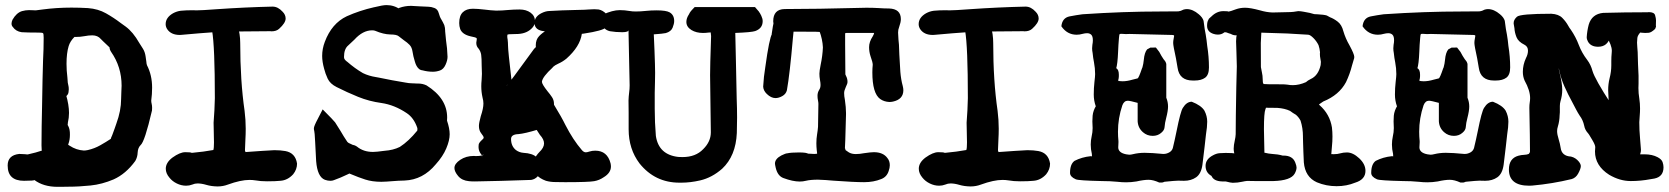

<svg xmlns="http://www.w3.org/2000/svg" viewBox="-20 -679 6492 747"><path d="M214.4 47.9H204.1Q148.9 47.9 113.3 21Q114.3 22 111.3 22Q104.5 22 114.3 21Q114.3 24.4 73.2 24.4Q42 24.4 25.9 9.8Q9.8 -4.9 9.8 -35.2Q9.8 -75.2 54.7 -80.1Q65.9 -80.1 76.7 -79.1Q81.5 -78.1 86.4 -78.1Q87.9 -78.1 89.8 -78.6Q120.6 -85.4 143.6 -93.3Q140.1 -86.4 142.1 -188.5Q142.1 -201.2 143.6 -263.2Q145.5 -386.7 147.5 -443.4Q149.9 -487.8 149.9 -532.2Q149.9 -547.4 147.5 -549.8Q145 -552.2 130.9 -552.2Q84.5 -552.2 64 -553.7Q41.5 -557.1 29.8 -574.2Q24.9 -579.1 24.9 -587.4Q24.9 -594.2 28.8 -602.5Q43.9 -628.9 65.4 -635.7Q79.6 -639.6 92.8 -639.6Q100.1 -639.6 106.4 -639.2L119.1 -638.7L145.5 -642.1Q199.7 -649.4 257.8 -649.4Q290 -649.4 322.3 -647.5Q361.8 -644.5 392.3 -627.2Q422.9 -609.9 449.2 -589.8L468.8 -575.7Q497.6 -554.7 522 -511.7Q528.3 -502 536.1 -489.5Q543.9 -477.1 546.4 -460L549.3 -439.5Q549.8 -430.7 551.8 -425.3Q571.8 -386.7 571.8 -337.9Q571.8 -312.5 568.4 -287.6Q568.4 -281.7 570.1 -274.9Q571.8 -268.1 571.8 -259.3Q571.8 -254.4 571.3 -249Q543 -127.4 526.9 -114.3Q516.6 -104 515.6 -85.9Q515.1 -67.9 506.3 -52.7Q469.7 -2.4 421.9 19Q377 38.1 332.3 42.7Q287.6 47.4 244.6 47.4Q229.5 47.4 214.4 47.9ZM306.2 -93.3Q313 -93.3 321.8 -95.2Q347.7 -101.1 370.1 -113.8Q392.6 -126.5 413.1 -140.1Q410.6 -137.7 411.6 -141.6Q414.6 -146.5 425.8 -178.2L432.6 -197.8Q451.2 -248.5 451.2 -293.5Q451.2 -307.6 452.1 -321Q453.1 -334.5 453.1 -345.7Q453.1 -418.9 412.1 -477.5Q406.2 -486.8 406.2 -494.6L380.9 -518.6L372.6 -526.9Q360.4 -541.5 338.9 -541.5Q324.7 -541.5 308.6 -538.3Q292.5 -535.2 273.4 -535.2Q266.6 -535.2 261.7 -535.6Q270 -535.6 269.5 -535.2Q252.9 -518.6 247.1 -499.5Q238.8 -472.2 238.8 -430.7Q238.8 -404.3 242.2 -377.9L243.7 -357.4Q244.1 -354 245.8 -347.4Q247.6 -340.8 247.6 -331.5Q247.6 -329.6 246.6 -320.3Q245.6 -311 236.3 -303.7Q236.3 -312 236.8 -311Q248.5 -270.5 248.5 -239.7Q248.5 -220.7 244.1 -202.1Q243.7 -199.2 243.7 -196.3V-194.3Q241.2 -195.3 245.6 -188.5Q252.4 -175.8 252 -154.8Q252 -135.3 246.6 -120.6Q245.1 -118.2 245.1 -116.7Q245.1 -115.2 251.5 -111.8Q276.4 -95.2 306.2 -93.3Z M826.2 46.4Q801.8 45.9 783 40.3Q764.2 34.7 748.5 34.7Q737.8 34.7 728 39.1Q716.8 43.5 704.1 43.5Q685.5 43.5 668 34.9Q650.4 26.4 639.2 12.2Q625 -4.4 625 -22.5Q625 -46.4 650.9 -65.9Q680.2 -86.9 700.7 -86.9Q722.7 -86.9 725.1 -84.5Q724.1 -84.5 728.5 -84.5Q772 -88.4 812 -95.7Q809.1 -92.8 810.1 -95.7Q812.5 -102.1 812.5 -125L811 -201.7Q814.9 -250 815.9 -296.9Q815.9 -498 805.2 -559.6Q808.1 -554.7 812.5 -553.7Q761.2 -550.3 687 -543.5L679.7 -543Q645 -543 629.9 -566.4Q624.5 -575.7 624.5 -585Q624.5 -610.8 653.3 -627.4Q668 -635.3 683.6 -637.2Q703.6 -639.2 731.4 -639.2L743.7 -638.7Q764.6 -638.7 822.3 -643.1Q933.6 -650.9 1040.5 -653.3Q1061.5 -653.3 1079.6 -633.3Q1091.3 -621.6 1091.3 -606.9Q1091.3 -589.8 1065.9 -566.9Q1055.2 -557.1 1036.1 -557.1L1031.7 -557.6L914.6 -556.6Q906.7 -556.6 907.7 -557.6Q910.2 -560.5 910.2 -559.6Q910.2 -554.7 912.1 -545.9Q914.6 -528.8 914.6 -512.2Q914.6 -364.7 931.6 -247.6Q936 -212.9 936 -178.2Q936 -157.2 934.8 -136.7Q933.6 -116.2 933.1 -95.2Q933.1 -90.8 934.6 -89.1Q936 -87.4 935.1 -87.4Q966.3 -89.4 997.6 -91.8Q1041.5 -94.7 1047.4 -94.7Q1071.3 -94.7 1090.3 -91.3Q1129.4 -84 1135.7 -42.5Q1135.7 -20 1120.6 -1Q1099.1 22.5 1070.8 24.4Q1052.2 26.4 1019 26.4Q993.7 26.4 974.6 22.9Q962.9 21 950.7 21Q916.5 21 866.7 39.1Q847.7 46.4 826.2 46.4Z M1463.9 28.3Q1428.2 28.3 1401.1 19.5Q1374 10.7 1347.7 -0.5Q1339.4 -3.9 1339.4 -3.9L1331.1 0Q1306.2 12.2 1278.8 22Q1272.9 24.4 1265.1 24.4Q1254.9 24.4 1244.1 20.5Q1214.8 9.3 1210 -52.2Q1207.5 -90.3 1206.1 -127.9Q1204.1 -166 1202.6 -169.7Q1201.2 -173.3 1201.2 -179.7Q1201.2 -188 1216.3 -216.3L1235.4 -253.4Q1278.3 -210.4 1283.7 -203.1Q1294.9 -185.5 1305.2 -168.9Q1317.4 -147.5 1331.1 -127.4Q1334.5 -123.5 1337.9 -122.1Q1346.2 -118.7 1348.1 -117.4Q1350.1 -116.2 1350.1 -116.2Q1360.8 -114.3 1369.1 -108.4Q1394 -87.9 1431.2 -87.9Q1444.3 -87.9 1476.1 -92.3Q1510.3 -94.7 1535.6 -107.4Q1569.8 -129.4 1603.5 -170.9Q1604 -171.4 1604 -176.8Q1604 -180.7 1603 -183.1Q1589.8 -220.7 1562.5 -238.8Q1514.6 -271 1463.9 -278.3Q1416.5 -284.7 1373.3 -302.2Q1330.1 -319.8 1289.6 -340.3Q1264.2 -353 1254.9 -373Q1245.6 -393.1 1241.2 -411.1Q1233.4 -439 1233.4 -461.4Q1233.4 -489.3 1243.7 -516.1Q1270.5 -587.9 1329.1 -615.7Q1379.4 -638.2 1435.5 -650.9H1436Q1469.2 -659.2 1483.9 -659.2Q1513.7 -659.2 1538.1 -641.6Q1534.2 -645.5 1527.3 -645.5Q1527.8 -645.5 1533.7 -648.4Q1555.2 -656.2 1579.1 -656.2Q1588.4 -656.2 1613.3 -654.3L1646.5 -652.8Q1657.2 -652.8 1670.2 -647.9Q1683.1 -643.1 1687 -627.9Q1690.9 -612.8 1697.3 -603Q1703.1 -593.3 1708.5 -581.5Q1711.9 -570.8 1711.9 -560.1V-557.6Q1711.9 -553.2 1715.3 -522.5Q1720.2 -491.2 1721.2 -458Q1721.2 -444.3 1713.4 -427Q1705.6 -409.7 1691.9 -404.8Q1678.2 -399.9 1664.1 -399.9Q1644 -399.9 1624 -405.3Q1615.2 -406.2 1609.9 -411.1Q1599.6 -419.9 1594.2 -439Q1587.4 -460.9 1585 -478Q1582.5 -495.1 1573.5 -504.4Q1564.5 -513.7 1551.3 -522.5Q1541 -529.8 1531.7 -537.6Q1523.9 -544.9 1498.5 -544.9Q1472.2 -545.4 1439.9 -559.1Q1435.5 -561 1427.7 -561Q1391.6 -561 1358.9 -524.9Q1347.2 -513.2 1335 -502.4Q1318.4 -488.8 1318.4 -457.5Q1318.4 -453.1 1320.1 -449.5Q1321.8 -445.8 1329.6 -439.5L1330.6 -439Q1360.8 -412.6 1392.1 -394.5Q1415 -383.3 1443.8 -378.9L1454.1 -377Q1505.4 -366.2 1556.6 -357.9Q1571.8 -355 1580.6 -355Q1586.9 -355 1592.5 -354.5Q1598.1 -354 1602.5 -354H1606.9Q1624.5 -354 1639.6 -346.7Q1719.7 -296.4 1719.7 -221.7L1719.2 -210V-209.5Q1729.5 -179.2 1729.5 -156.7Q1729.5 -132.8 1716.3 -101.6Q1703.1 -70.3 1675.3 -39.6Q1625.5 20.5 1554.2 23.4Q1529.3 23.9 1505.9 25.9Q1485.4 27.8 1463.9 28.3Z M2179.2 29.8 2140.6 29.3Q2121.6 29.3 2104 24.4Q2054.2 6.3 2054.2 -35.2Q2054.2 -62 2078.1 -86.9Q2096.7 -104.5 2096.7 -121.1Q2096.7 -136.7 2080.6 -154.3Q2075.2 -162.1 2067.9 -173.8L2083.5 -178.2Q2080.6 -175.3 2074.2 -175.3Q2021.5 -159.2 1996.6 -157.2Q1968.3 -156.2 1968.3 -138.2Q1968.3 -110.4 1987.3 -95.2Q2000 -85.9 2015.6 -84.5Q2052.7 -82.5 2067.9 -67.1Q2083 -51.8 2083 -16.1Q2082 -3.9 2071.8 7.3Q2061.5 18.6 2046.4 21Q1922.4 25.4 1827.6 26.9Q1813.5 26.9 1804.7 25.9Q1777.3 23.4 1762.7 6.1Q1748 -11.2 1748 -25.4Q1748 -42 1770.5 -57.1Q1793 -72.3 1823.7 -72.3L1830.6 -71.8Q1841.3 -71.8 1848.1 -72.8Q1861.8 -75.7 1863.3 -77.1L1854 -75.7L1856 -65.4Q1855.5 -73.7 1853.5 -76.7Q1841.8 -90.3 1841.8 -106.9Q1841.8 -108.4 1842.3 -116Q1842.8 -123.5 1856.4 -135.7Q1861.8 -140.1 1861.8 -143.6Q1861.8 -148.4 1852.5 -159.9Q1843.3 -171.4 1843.3 -189Q1843.3 -200.7 1850.6 -227.1Q1860.8 -257.3 1860.8 -276.4Q1860.8 -287.1 1857.4 -299.3Q1852.5 -321.3 1852.5 -343.3Q1852.5 -355.5 1853.8 -367.7Q1855 -379.9 1855 -391.6L1854 -423.8Q1854 -452.1 1852.1 -465.8Q1850.1 -479.5 1841.3 -490.7Q1833 -499 1833 -512.7Q1835 -524.4 1835 -526.4Q1835 -529.3 1834.5 -530.3Q1832 -533.7 1811 -537.6Q1778.8 -544.9 1770.5 -565.9Q1766.6 -577.1 1766.6 -589.4Q1766.6 -617.7 1780.5 -631.3Q1794.4 -645 1819.8 -645Q1837.9 -645 1866.2 -641.6Q1888.2 -638.7 1910.2 -637.7Q1933.1 -637.7 1956.5 -640.1Q1978.5 -642.1 2001.5 -642.1Q2027.3 -642.1 2044.4 -629.6Q2061.5 -617.2 2061.5 -595.7Q2061.5 -583.5 2052.2 -572.3Q2032.7 -549.3 1997.1 -546.9L1980.5 -546.4Q1956.1 -546.4 1954.1 -543.9Q1953.6 -543.5 1953.6 -537.6Q1953.6 -532.2 1955.1 -524.9Q1956.5 -512.7 1956.5 -502Q1956.5 -482.9 1970.2 -365.7Q1949.2 -344.7 1950.7 -344.7Q1958 -351.1 2057.1 -487.8Q2064.9 -497.6 2064.9 -494.1L2064.5 -502.9Q2064.5 -524.9 2077.6 -538.6Q2090.8 -552.2 2105.5 -560.1Q2120.1 -567.9 2109.4 -557.6L2123 -555.7Q2112.3 -555.7 2109.1 -556.2Q2106 -556.6 2102.1 -556.6L2087.4 -559.1Q2059.6 -565.4 2059.6 -590.3Q2059.6 -613.8 2085.9 -627.4Q2102.1 -635.7 2116.7 -636.2Q2167 -639.2 2216.3 -640.1Q2265.6 -641.1 2270 -642.1Q2281.2 -643.1 2292 -643.1Q2301.8 -643.1 2309.1 -642.1Q2324.7 -639.2 2338.9 -625Q2351.1 -612.8 2351.1 -600.1Q2351.1 -587.9 2337.4 -572.3Q2326.2 -559.6 2251.5 -548.3L2243.7 -547.4Q2236.8 -498 2183.6 -450.7Q2168.5 -438.5 2151.9 -431.2Q2138.7 -425.3 2130.9 -418Q2130.4 -417.5 2130.4 -416.5Q2090.3 -379.9 2088.4 -360.8Q2088.4 -351.6 2110.4 -323.7Q2119.6 -313 2127.4 -301.3Q2135.3 -289.6 2135.3 -275.4Q2135.3 -270 2135.7 -271Q2165 -223.1 2179.7 -192.9Q2209.5 -134.8 2243.7 -95.2Q2251 -86.4 2259.3 -86.4Q2264.2 -86.4 2273.9 -89.6Q2283.7 -92.8 2295.9 -92.8Q2342.8 -92.8 2355.5 -43.5Q2356.9 -36.6 2356.9 -31.2Q2356.9 -6.3 2328.6 10.7Q2311.5 22.5 2291.5 25.9Q2269.5 29.8 2179.2 29.8Z M2631.3 31.7H2623.5Q2528.3 31.7 2468.3 -43Q2425.8 -99.1 2425.8 -175.8V-239.7Q2425.3 -263.2 2425.3 -288.1Q2425.8 -303.7 2427.7 -318.4Q2429.7 -333 2429.7 -346.7Q2428.7 -417 2426.8 -485.8Q2425.3 -533.2 2425.3 -558.1L2425.8 -563Q2425.8 -553.7 2400.9 -553.7Q2375.5 -553.7 2352.5 -557.6Q2324.2 -564.9 2324.2 -591.3Q2324.2 -598.1 2325.2 -602.5Q2325.2 -604 2325.2 -622.1Q2363.3 -639.6 2391.1 -639.6Q2410.6 -639.6 2429.7 -636.2Q2439.9 -634.3 2453.6 -634.3Q2471.7 -634.3 2492.2 -636.5Q2512.7 -638.7 2534.2 -638.7Q2571.8 -638.7 2585.4 -630.9Q2603 -620.6 2603 -597.2Q2603 -586.4 2596.9 -571.3Q2590.8 -556.2 2570.3 -550.3Q2553.2 -547.4 2538.8 -546.6Q2524.4 -545.9 2517.6 -544.9Q2522.9 -548.8 2523.4 -551.3Q2524.4 -517.1 2526.4 -481.9Q2528.8 -421.4 2528.8 -395.5L2528.3 -360.8Q2527.3 -339.8 2527.3 -317.9V-255.4Q2527.3 -202.6 2531.7 -150.4Q2542.5 -77.1 2619.1 -68.4L2635.7 -67.9Q2686.5 -67.9 2715.8 -98.6Q2745.6 -127.9 2745.6 -164.1Q2745.6 -188 2744.4 -253.9Q2743.2 -319.8 2742.7 -386.7Q2743.2 -439 2745.1 -489.7Q2746.1 -535.6 2746.6 -538.6Q2745.1 -548.3 2744.6 -557.6Q2744.6 -562.5 2745.6 -559.6Q2756.8 -553.7 2757.3 -553.7Q2750.5 -553.7 2735.4 -552.2Q2726.1 -550.8 2714.8 -550.8Q2689 -550.8 2670.4 -562Q2650.4 -574.2 2650.4 -593.8Q2650.4 -608.4 2660.6 -623.5L2663.6 -629.4Q2668 -636.2 2671.9 -640.1L2682.6 -651.4H2917.5L2933.1 -633.3V-632.8Q2936.5 -628.9 2941.9 -617.7Q2947.3 -606.4 2947.3 -596.7Q2947.3 -568.4 2918 -558.1Q2903.3 -553.2 2839.4 -550.8Q2838.9 -550.8 2839.8 -551.8Q2840.8 -552.7 2840.8 -547.4Q2841.8 -491.7 2843.3 -436Q2846.2 -323.2 2846.2 -294.9Q2847.7 -258.3 2847.7 -221.2Q2847.7 -191.9 2846.7 -161.6Q2842.8 -72.3 2789.6 -22.5Q2750 12.2 2704.1 22.9Q2666 31.7 2631.3 31.7Z M3341.8 29.8Q3303.2 29.8 3222.2 23.9Q3192.4 21 3162.1 20Q3133.3 20 3115.2 24.4Q3104 27.3 3091.3 27.3Q3064.5 27.3 3027.8 13.7Q3005.4 5.4 2998 -26.4Q2995.1 -39.1 2995.1 -42.5Q2995.1 -61 3020 -74.2Q3036.6 -82.5 3043 -82.5Q3058.1 -85.9 3088.4 -85.9Q3119.6 -85.9 3125.5 -80.1L3119.6 -81.5Q3125 -81.5 3132.8 -80.8Q3140.6 -80.1 3147.5 -80.1Q3154.8 -80.1 3159.2 -81.1Q3158.7 -81.1 3158.7 -86.4Q3158.7 -90.3 3157.7 -94.2Q3156.2 -108.4 3156.2 -121.6Q3156.2 -139.6 3158.9 -155.8Q3161.6 -171.9 3162.6 -185.5L3164.1 -274.9Q3164.1 -280.3 3162.4 -288.6Q3160.6 -296.9 3160.6 -306.6Q3160.6 -319.3 3167.5 -330.1Q3172.4 -337.4 3172.4 -348.6Q3172.4 -356.9 3170.2 -368.2Q3168 -379.4 3168 -392.6Q3168 -402.8 3172.9 -427.2Q3180.2 -461.4 3181.6 -494.6Q3180.2 -525.9 3168 -558.6Q3169.4 -555.2 3169.9 -554.7Q3167.5 -555.7 3110.8 -555.7H3076.7H3067.4L3064.9 -530.8Q3052.7 -390.1 3041.5 -327.6Q3037.6 -313 3023.7 -305.2Q3009.8 -297.4 2997.1 -297.4Q2980 -297.4 2963.4 -313.5Q2950.2 -326.2 2949.2 -341.8Q2951.2 -380.4 2957.5 -418Q2973.1 -531.2 2983.9 -547.4Q2983.9 -547.4 2982.9 -545.4Q2981.9 -543.5 2982.4 -546.9Q2987.3 -583 2990.7 -591.8Q2989.3 -590.3 2989.3 -584.5Q2988.3 -590.3 2988.3 -596.2Q2988.3 -643.1 3033 -643.8Q3077.6 -644.5 3111.3 -644.5L3169.4 -645L3351.1 -648.9Q3376.5 -648.9 3399.9 -647.5Q3418.9 -646 3439 -646Q3484.9 -644.5 3484.9 -604.5Q3484.9 -592.3 3478 -573.2Q3474.1 -564 3474.1 -552.2L3475.6 -524.9L3477.5 -504.9L3479 -466.3Q3480.5 -433.1 3482.9 -399.4Q3485.4 -369.1 3492.2 -344.7Q3494.6 -335.4 3494.6 -328.1Q3494.6 -292.5 3454.1 -283.7Q3447.3 -282.2 3439.9 -282.2Q3419.4 -283.2 3404.3 -293.9Q3374 -315.9 3374 -397.5Q3374 -412.1 3375.5 -427.2Q3375.5 -436.5 3366.7 -460.9Q3361.3 -477.5 3361.3 -495.6Q3361.3 -516.1 3375.5 -537.6Q3380.4 -545.9 3380.9 -550.8H3272.9Q3268.1 -550.8 3268.1 -548.3V-505.4Q3268.1 -447.3 3269 -389.6Q3269.5 -388.2 3271.5 -383.8Q3277.3 -373 3277.3 -360.8Q3277.3 -356.4 3275.9 -352.5L3270.5 -339.8Q3264.2 -326.2 3264.2 -316.9Q3264.2 -304.7 3267.1 -291Q3271.5 -261.2 3271.5 -239.7V-232.9Q3268.1 -102.1 3267.1 -99.1Q3260.3 -103.5 3258.3 -105.5Q3269.5 -105.5 3269.5 -95.2Q3272.9 -92.3 3282.2 -86.4Q3293 -79.6 3309.6 -79.6Q3324.7 -79.6 3341.8 -83Q3368.2 -86.9 3379.9 -86.9Q3416 -86.9 3432.6 -64Q3441.9 -52.7 3441.9 -36.1Q3441.9 -25.9 3437.5 -13.7Q3430.2 9.3 3408.7 17.6Q3378.9 29.8 3341.8 29.8Z M3755.9 46.4Q3731.4 45.9 3712.6 40.3Q3693.8 34.7 3678.2 34.7Q3667.5 34.7 3657.7 39.1Q3646.5 43.5 3633.8 43.5Q3615.2 43.5 3597.7 34.9Q3580.1 26.4 3568.8 12.2Q3554.7 -4.4 3554.7 -22.5Q3554.7 -46.4 3580.6 -65.9Q3609.9 -86.9 3630.4 -86.9Q3652.3 -86.9 3654.8 -84.5Q3653.8 -84.5 3658.2 -84.5Q3701.7 -88.4 3741.7 -95.7Q3738.8 -92.8 3739.7 -95.7Q3742.2 -102.1 3742.2 -125L3740.7 -201.7Q3744.6 -250 3745.6 -296.9Q3745.6 -498 3734.9 -559.6Q3737.8 -554.7 3742.2 -553.7Q3690.9 -550.3 3616.7 -543.5L3609.4 -543Q3574.7 -543 3559.6 -566.4Q3554.2 -575.7 3554.2 -585Q3554.2 -610.8 3583 -627.4Q3597.7 -635.3 3613.3 -637.2Q3633.3 -639.2 3661.1 -639.2L3673.3 -638.7Q3694.3 -638.7 3752 -643.1Q3863.3 -650.9 3970.2 -653.3Q3991.2 -653.3 4009.3 -633.3Q4021 -621.6 4021 -606.9Q4021 -589.8 3995.6 -566.9Q3984.9 -557.1 3965.8 -557.1L3961.4 -557.6L3844.2 -556.6Q3836.4 -556.6 3837.4 -557.6Q3839.8 -560.5 3839.8 -559.6Q3839.8 -554.7 3841.8 -545.9Q3844.2 -528.8 3844.2 -512.2Q3844.2 -364.7 3861.3 -247.6Q3865.7 -212.9 3865.7 -178.2Q3865.7 -157.2 3864.5 -136.7Q3863.3 -116.2 3862.8 -95.2Q3862.8 -90.8 3864.3 -89.1Q3865.7 -87.4 3864.7 -87.4Q3896 -89.4 3927.2 -91.8Q3971.2 -94.7 3977.1 -94.7Q4001 -94.7 4020 -91.3Q4059.1 -84 4065.4 -42.5Q4065.4 -20 4050.3 -1Q4028.8 22.5 4000.5 24.4Q3981.9 26.4 3948.7 26.4Q3923.3 26.4 3904.3 22.9Q3892.6 21 3880.4 21Q3846.2 21 3796.4 39.1Q3777.3 46.4 3755.9 46.4Z M4501.5 31.2H4490.2Q4466.8 20.5 4448.7 20.5Q4429.7 20.5 4401.9 26.9Q4381.3 30.3 4361.3 30.3Q4344.7 30.3 4328.1 28.3Q4299.3 25.4 4265.1 25.4Q4176.3 23.4 4165.5 18.6Q4143.1 8.8 4143.1 -6.3Q4143.1 -40.5 4160.6 -53.2Q4189.5 -67.9 4223.1 -71.3Q4228.5 -71.3 4228.5 -70.8Q4228.5 -75.7 4228 -80.1Q4223.6 -98.6 4223.6 -116.7Q4223.6 -132.3 4227.1 -147.9Q4231 -164.1 4231 -180.7L4230 -206.5Q4230 -217.8 4231 -229Q4232.9 -249 4245.1 -268.6Q4243.2 -265.6 4243.7 -262.7L4243.2 -265.6Q4235.4 -287.6 4235.4 -311Q4235.4 -336.4 4238 -359.4Q4240.7 -382.3 4240.7 -390.6Q4240.7 -413.6 4236.3 -436.5Q4232.9 -452.6 4231 -472.7Q4229 -481.9 4229 -491.2Q4229 -497.6 4230 -504.4Q4231.9 -514.2 4231.9 -522Q4231.9 -537.6 4225.8 -543.7Q4219.7 -549.8 4209.5 -549.8Q4201.7 -549.8 4192.4 -547.4Q4180.7 -543.9 4168.9 -543.9Q4131.8 -543.9 4109.4 -576.7Q4112.8 -609.4 4141.1 -615.2Q4166 -620.1 4191.4 -623.5Q4351.1 -634.3 4496.1 -634.3L4564.9 -634.8Q4573.7 -635.7 4584.5 -641.6Q4591.8 -643.6 4597.2 -643.6Q4620.6 -643.6 4644 -623.5Q4658.7 -611.3 4662.6 -598.1Q4664.6 -581.5 4667 -565.9Q4671.4 -544.4 4674.3 -522.5L4676.8 -500.5Q4683.6 -458.5 4683.6 -416.5Q4683.6 -387.7 4668.7 -376.7Q4653.8 -365.7 4627.9 -365.7H4620.6Q4568.4 -365.7 4561.5 -415.5L4555.2 -452.1Q4544.4 -501 4544.4 -511.7Q4544.4 -520 4546.1 -527.6Q4547.9 -535.2 4547.9 -538.1Q4547.9 -541 4547.9 -541Q4545.9 -543 4540 -543L4375 -546.9L4360.4 -546.4L4343.3 -547.4Q4337.9 -547.4 4336.4 -546.4Q4334.5 -544.9 4333.5 -531.7Q4331.1 -504.4 4330.1 -477.5Q4328.1 -429.2 4322.3 -411.6Q4320.8 -407.2 4322.3 -414.1Q4333 -408.7 4333 -388.2Q4333.5 -374.5 4329.1 -360.4L4330.6 -365.2Q4334.5 -362.8 4347.2 -362.8Q4365.2 -362.8 4386.2 -369.1L4405.8 -374Q4410.2 -375 4422.9 -412.6L4424.8 -417Q4428.7 -430.7 4430.2 -446.8Q4432.6 -474.1 4442.9 -486.8L4455.6 -493.7L4477.1 -494.1L4490.2 -477.1Q4498.5 -460.9 4507.3 -448.2Q4507.8 -447.3 4509.8 -445.3Q4511.7 -443.4 4513.9 -439.7Q4516.1 -436 4517.6 -430.2V-300.8V-298.8Q4524.4 -282.2 4524.4 -264.6Q4524.4 -248 4517.1 -219.7Q4512.2 -201.7 4510.7 -183.1Q4509.8 -171.9 4497.1 -161.6Q4483.9 -150.4 4464.8 -150.4Q4442.9 -150.4 4426.8 -164.6Q4407.7 -181.2 4406.2 -207V-278.8Q4376 -287.1 4367.7 -287.1Q4353.5 -287.1 4346.7 -269.5Q4329.6 -219.2 4329.6 -166.5Q4329.6 -148.4 4331.5 -129.9V-125Q4331.5 -119.6 4331.1 -115Q4330.6 -110.4 4330.6 -106Q4330.6 -84.5 4361.8 -78.6Q4369.6 -77.1 4373.5 -77.1Q4379.9 -77.1 4387.7 -79.1Q4409.7 -84.5 4433.1 -84.5Q4460 -84.5 4504.9 -80.1H4507.3Q4518.1 -80.1 4528.8 -85.9Q4539.6 -91.8 4543 -103Q4550.8 -135.3 4557.6 -168.9Q4572.8 -245.1 4582 -259.3Q4596.7 -283.2 4616.7 -283.2Q4653.3 -269 4666 -248.5Q4676.8 -227.5 4676.8 -205.6Q4676.8 -185.5 4671.9 -155.3L4666.5 -106.9L4658.2 -38.1Q4653.3 -2.9 4633.8 10.7Q4614.3 24.4 4586.4 24.4L4564 23.9Q4553.2 23.9 4509.3 28.3Q4510.3 28.3 4508.8 29.1Q4507.3 29.8 4501.5 31.2Z M5180.2 45.4Q5139.6 45.4 5103.5 30.3Q5057.6 9.8 5052.7 -47.4Q5051.3 -67.9 5051 -86.7Q5050.8 -105.5 5049.8 -123.5L5049.3 -144.5V-147.9Q5049.3 -180.2 5040 -209.5Q5033.2 -222.7 5022 -232.4Q5009.8 -239.3 4999 -247.6Q4978.5 -257.3 4949.7 -259.3Q4937.5 -259.8 4905.3 -259.8Q4905.8 -260.3 4903.3 -253.9Q4897.5 -240.2 4897.5 -176.3Q4897.5 -153.8 4898.4 -130.9Q4899.4 -107.9 4899.4 -84Q4899.4 -83 4898.2 -84.2Q4897 -85.4 4901.9 -84.5Q4915 -81.1 4929.2 -80.1Q4951.2 -79.1 4970.2 -73.7H4973.6Q5009.3 -73.7 5019.5 -46.4Q5024.4 -33.7 5024.4 -27.3Q5024.4 -16.6 5017.1 -3.4Q5002 23.4 4934.6 25.4H4864.3L4832 24.9Q4822.3 25.9 4814.5 27.8Q4794.9 32.2 4776.4 32.2Q4768.6 32.2 4748.5 26.9H4734.9Q4702.1 25.9 4693.4 5.4Q4670.4 -7.3 4670.4 -33.7Q4670.4 -59.6 4699.2 -74.7Q4712.4 -82 4724.6 -83Q4736.8 -84 4748.5 -84Q4774.9 -84 4790.5 -81.5L4795.9 -81.1Q4786.6 -81.1 4786.6 -69.3L4787.1 -68.8Q4779.8 -84.5 4779.8 -100.6Q4779.8 -113.8 4784.2 -133.3Q4787.1 -145.5 4787.6 -156.7Q4787.6 -212.4 4790 -339.8Q4791.5 -380.4 4792 -420.9L4790.5 -476.1Q4789.6 -496.6 4789.1 -518.1Q4789.1 -535.2 4793 -548.8Q4793 -554.2 4792 -553.2Q4793.9 -544.4 4802.2 -544.4Q4803.2 -544.4 4802.7 -543.9Q4796.4 -541.5 4790 -541.5Q4777.3 -541.5 4769 -546.9L4759.8 -549.8Q4751.5 -553.7 4745.6 -553.7Q4744.1 -553.7 4741.7 -551.8Q4731.9 -544.4 4718.3 -544.4Q4710 -544.4 4702.1 -546.9Q4676.3 -554.7 4676.3 -578.6Q4676.3 -594.7 4681.6 -602.1Q4681.6 -605 4686 -608.6Q4690.4 -612.3 4692.9 -614.7Q4713.9 -635.7 4739.7 -635.7Q4758.3 -635.7 4759.8 -633.8L4755.9 -632.8Q4769 -635.3 4787.6 -642.6Q4804.7 -648.9 4824.2 -648.9Q4844.7 -648.9 4882.3 -638.7Q4907.2 -631.3 4930.7 -630.4Q4949.7 -631.3 4969.2 -631.3Q5007.8 -631.3 5021.5 -634.3L5030.8 -635.7Q5040 -635.7 5052.2 -633.3Q5079.1 -628.9 5093.3 -624L5104.5 -623.5Q5131.3 -622.1 5142.1 -618.7L5154.8 -611.8Q5169.4 -606.4 5184.8 -594.5Q5200.2 -582.5 5206.5 -557.6Q5214.8 -529.3 5230.5 -502.4Q5249 -468.3 5249 -457.5Q5249 -452.1 5247.1 -447.8L5240.2 -424.3Q5231.9 -391.1 5216.8 -359.4Q5189.9 -309.1 5128.4 -284.2L5111.3 -272.5Q5108.9 -276.9 5113.8 -270Q5153.8 -234.9 5162.1 -183.1Q5164.1 -165.5 5164.1 -147.9Q5164.1 -128.4 5162.1 -109.6Q5160.2 -90.8 5159.2 -74.7Q5159.2 -75.2 5154.8 -79.6Q5161.1 -79.1 5169.4 -79.1Q5183.6 -79.1 5194.8 -82.5Q5206.1 -85.9 5220.7 -85.9Q5243.7 -85.9 5268.1 -63.2Q5292.5 -40.5 5292.5 -14.2Q5292.5 19.5 5252.4 31.7Q5219.2 45.4 5180.2 45.4ZM5009.8 -347.7Q5034.7 -347.7 5061 -359.4Q5067.4 -365.7 5079.6 -371.6Q5108.9 -384.8 5118.2 -425.8Q5119.1 -431.6 5119.1 -438.5Q5119.1 -440.9 5117.2 -450.2Q5115.2 -459.5 5115.2 -469.7L5115.7 -475.6Q5114.3 -490.2 5109.9 -503.4Q5102.1 -519 5090.1 -531Q5078.1 -543 5070.3 -543.9Q4988.3 -549.8 4906.7 -551.3L4880.9 -552.2Q4884.3 -552.2 4887.2 -557.6L4887.7 -558.6Q4886.7 -534.7 4885.3 -511.7L4885.7 -418Q4887.2 -407.7 4889.9 -396Q4892.6 -384.3 4892.6 -372.1Q4892.6 -355.5 4895.5 -353.5Q4897.5 -352.1 4895.5 -352.1Q4905.8 -352.1 4919.9 -351.1H4950.2Q4985.4 -351.1 4989.3 -349.6Q4998.5 -347.7 5009.8 -347.7Z M5673.3 31.2H5662.1Q5638.7 20.5 5620.6 20.5Q5601.6 20.5 5573.7 26.9Q5553.2 30.3 5533.2 30.3Q5516.6 30.3 5500 28.3Q5471.2 25.4 5437 25.4Q5348.1 23.4 5337.4 18.6Q5314.9 8.8 5314.9 -6.3Q5314.9 -40.5 5332.5 -53.2Q5361.3 -67.9 5395 -71.3Q5400.4 -71.3 5400.4 -70.8Q5400.4 -75.7 5399.9 -80.1Q5395.5 -98.6 5395.5 -116.7Q5395.5 -132.3 5398.9 -147.9Q5402.8 -164.1 5402.8 -180.7L5401.9 -206.5Q5401.9 -217.8 5402.8 -229Q5404.8 -249 5417 -268.6Q5415 -265.6 5415.5 -262.7L5415 -265.6Q5407.2 -287.6 5407.2 -311Q5407.2 -336.4 5409.9 -359.4Q5412.6 -382.3 5412.6 -390.6Q5412.6 -413.6 5408.2 -436.5Q5404.8 -452.6 5402.8 -472.7Q5400.9 -481.9 5400.9 -491.2Q5400.9 -497.6 5401.9 -504.4Q5403.8 -514.2 5403.8 -522Q5403.8 -537.6 5397.7 -543.7Q5391.6 -549.8 5381.3 -549.8Q5373.5 -549.8 5364.3 -547.4Q5352.5 -543.9 5340.8 -543.9Q5303.7 -543.9 5281.2 -576.7Q5284.7 -609.4 5313 -615.2Q5337.9 -620.1 5363.3 -623.5Q5522.9 -634.3 5668 -634.3L5736.8 -634.8Q5745.6 -635.7 5756.3 -641.6Q5763.7 -643.6 5769 -643.6Q5792.5 -643.6 5815.9 -623.5Q5830.6 -611.3 5834.5 -598.1Q5836.4 -581.5 5838.9 -565.9Q5843.3 -544.4 5846.2 -522.5L5848.6 -500.5Q5855.5 -458.5 5855.5 -416.5Q5855.5 -387.7 5840.6 -376.7Q5825.7 -365.7 5799.8 -365.7H5792.5Q5740.2 -365.7 5733.4 -415.5L5727.1 -452.1Q5716.3 -501 5716.3 -511.7Q5716.3 -520 5718 -527.6Q5719.7 -535.2 5719.7 -538.1Q5719.7 -541 5719.7 -541Q5717.8 -543 5711.9 -543L5546.9 -546.9L5532.2 -546.4L5515.1 -547.4Q5509.8 -547.4 5508.3 -546.4Q5506.3 -544.9 5505.4 -531.7Q5502.9 -504.4 5502 -477.5Q5500 -429.2 5494.1 -411.6Q5492.7 -407.2 5494.1 -414.1Q5504.9 -408.7 5504.9 -388.2Q5505.4 -374.5 5501 -360.4L5502.4 -365.2Q5506.3 -362.8 5519 -362.8Q5537.1 -362.8 5558.1 -369.1L5577.6 -374Q5582 -375 5594.7 -412.6L5596.7 -417Q5600.6 -430.7 5602.1 -446.8Q5604.5 -474.1 5614.7 -486.8L5627.4 -493.7L5648.9 -494.1L5662.1 -477.1Q5670.4 -460.9 5679.2 -448.2Q5679.7 -447.3 5681.6 -445.3Q5683.6 -443.4 5685.8 -439.7Q5688 -436 5689.5 -430.2V-300.8V-298.8Q5696.3 -282.2 5696.3 -264.6Q5696.3 -248 5689 -219.7Q5684.1 -201.7 5682.6 -183.1Q5681.6 -171.9 5668.9 -161.6Q5655.8 -150.4 5636.7 -150.4Q5614.7 -150.4 5598.6 -164.6Q5579.6 -181.2 5578.1 -207V-278.8Q5547.9 -287.1 5539.6 -287.1Q5525.4 -287.1 5518.6 -269.5Q5501.5 -219.2 5501.5 -166.5Q5501.5 -148.4 5503.4 -129.9V-125Q5503.4 -119.6 5502.9 -115Q5502.4 -110.4 5502.4 -106Q5502.4 -84.5 5533.7 -78.6Q5541.5 -77.1 5545.4 -77.1Q5551.8 -77.1 5559.6 -79.1Q5581.5 -84.5 5605 -84.5Q5631.8 -84.5 5676.8 -80.1H5679.2Q5689.9 -80.1 5700.7 -85.9Q5711.4 -91.8 5714.8 -103Q5722.7 -135.3 5729.5 -168.9Q5744.6 -245.1 5753.9 -259.3Q5768.6 -283.2 5788.6 -283.2Q5825.2 -269 5837.9 -248.5Q5848.6 -227.5 5848.6 -205.6Q5848.6 -185.5 5843.8 -155.3L5838.4 -106.9L5830.1 -38.1Q5825.2 -2.9 5805.7 10.7Q5786.1 24.4 5758.3 24.4L5735.8 23.9Q5725.1 23.9 5681.2 28.3Q5682.1 28.3 5680.7 29.1Q5679.2 29.8 5673.3 31.2Z M5929.2 43.5Q5850.6 43.5 5850.6 -19.5Q5850.6 -63 5887.7 -73.2Q5898.4 -76.2 5910.6 -76.7Q5920.9 -77.1 5927.7 -80.1Q5928.2 -80.1 5930.4 -83.5Q5932.6 -86.9 5932.6 -89.4Q5932.6 -137.7 5930.2 -256.8V-261.2Q5930.2 -271 5931.6 -280Q5933.1 -289.1 5933.1 -297.4Q5933.1 -327.1 5911.6 -365.7Q5904.8 -381.3 5904.8 -399.4Q5904.8 -426.8 5917 -453.1Q5924.8 -467.8 5924.8 -481.9Q5924.8 -498 5911.1 -504.9Q5887.2 -516.6 5880.1 -534.4Q5873 -552.2 5872.1 -569.3Q5871.1 -577.6 5869.1 -586.9V-589.8Q5869.1 -602.1 5881.8 -613.8Q5894.5 -625.5 6015.6 -625.5Q6043.9 -624 6058.3 -609.4Q6072.8 -594.7 6081.5 -578.6Q6085.9 -570.3 6091.8 -563Q6110.8 -535.2 6122.6 -503.9Q6134.3 -473.1 6155.3 -445.8Q6169.4 -427.2 6175.8 -402.8Q6185.1 -371.1 6248 -274.4Q6247.1 -275.4 6246.6 -275.4Q6239.3 -275.4 6239 -275.1Q6238.8 -274.9 6238.8 -283.7Q6238.8 -294.9 6237.8 -306.2Q6236.8 -317.4 6236.8 -328.1Q6236.8 -352.1 6242.2 -374Q6249 -399.9 6249 -424.8V-441.4Q6249 -457.5 6250.5 -473.1L6251 -481.4Q6251 -503.4 6230 -537.1Q6231.4 -535.2 6236.3 -535.2Q6245.1 -535.6 6245.1 -536.6Q6234.9 -497.1 6197.8 -497.1Q6169.4 -497.1 6158.2 -517.1Q6153.3 -525.9 6153.3 -534.2Q6154.8 -559.1 6161.1 -583Q6173.3 -624.5 6217.3 -628.9Q6300.3 -631.3 6390.6 -631.3L6395 -631.8Q6416 -631.8 6419.4 -619.6Q6422.9 -607.4 6422.9 -599.6L6422.4 -580.1L6422.9 -575.2L6419.4 -566.4Q6404.3 -552.2 6394.5 -551.5Q6384.8 -550.8 6380.9 -550.8Q6374.5 -550.8 6369.9 -551.5Q6365.2 -552.2 6362.8 -552.2Q6361.3 -552.2 6361.8 -552.7Q6351.6 -541.5 6350.3 -531.5Q6349.1 -521.5 6349.1 -513.2Q6349.1 -505.4 6350.1 -495.8Q6351.1 -486.3 6351.6 -476.1Q6352.5 -430.2 6355 -384.3V-354.5L6354.5 -336.4Q6354.5 -315.9 6357.9 -295.9Q6360.8 -276.4 6360.8 -256.8Q6360.8 -242.7 6359.6 -229.5Q6358.4 -216.3 6357.9 -203.6Q6357.9 -172.4 6360.8 -140.6L6363.3 -109.4Q6363.3 -106.4 6363.8 -103.3Q6364.3 -100.1 6364.3 -95.7Q6364.3 -87.9 6361.8 -81.1Q6359.9 -75.7 6359.9 -73.2Q6359.9 -78.6 6359.9 -78.6H6378.4Q6408.2 -78.6 6429.2 -67.4Q6444.8 -59.1 6448.5 -48.3Q6452.1 -37.6 6452.1 -28.3Q6452.1 8.3 6417 15.6L6401.9 18.1Q6363.3 25.4 6324.7 25.4Q6282.2 25.4 6240.7 1Q6185.5 -34.2 6185.5 -89.8Q6185.5 -98.1 6186.5 -106V-106.9Q6186.5 -115.2 6174.8 -134.8Q6170.4 -141.6 6166.7 -148.2Q6163.1 -154.8 6159.2 -159.7Q6146.5 -173.3 6143.6 -189.5Q6138.7 -212.4 6126 -229Q6118.7 -240.2 6112.8 -251.5L6096.7 -282.2Q6080.6 -311.5 6066.7 -342.5Q6052.7 -373.5 6045.9 -407.7Q6040 -430.2 6026.9 -452.1L6020.5 -463.9Q6033.2 -463.9 6040.5 -465.3L6039.6 -443.8Q6039.6 -430.2 6047.4 -397.5Q6058.1 -355.5 6058.1 -329.1Q6058.1 -307.6 6051.3 -285.2Q6048.8 -276.4 6048.8 -266.6V-242.2Q6047.9 -235.8 6047.9 -230.5Q6047.4 -207.5 6041 -186.5Q6038.1 -177.7 6038.1 -168.9Q6038.1 -156.2 6044.4 -136.2Q6049.3 -120.6 6051.8 -104.5Q6055.7 -71.8 6092.3 -69.8Q6110.4 -65.4 6122.6 -50.3Q6130.4 -40.5 6130.4 -32.7Q6130.4 -22.5 6119.6 -2.9Q6110.8 12.7 6095.2 17.6Q6019 36.1 5941.4 43Z"/></svg>

Font: X Typewriter
Style: Bold
Weight: 700
Designer: GGBot
Version: 0.10